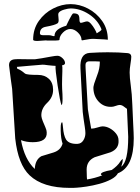

<svg xmlns="http://www.w3.org/2000/svg" viewBox="-20 -919 680 933"><path d="M323 -899Q366 -899 407.5 -877.5Q449 -856 476.5 -817Q504 -778 504 -726Q504 -727 439 -730Q429 -731 415 -729Q401 -727 391 -725Q381 -723 380 -723Q376 -723 376 -726Q376 -744 358.5 -761Q341 -778 322 -778Q303 -778 286 -761Q269 -744 269 -726Q269 -722 249 -722Q223 -722 212 -722Q201 -722 206 -723L162 -720Q141 -720 141 -726Q141 -778 168.5 -817Q196 -856 238 -877.5Q280 -899 323 -899ZM323 -878Q312 -878 292.5 -872.5Q273 -867 266 -858Q263 -855 263 -847Q263 -842 264 -835Q265 -828 265 -822Q265 -810 260 -806Q248 -797 203 -789Q174 -784 174 -757Q174 -748 189 -748H218Q222 -748 226.5 -747Q231 -746 237 -744Q245 -742 245 -745Q245 -778 302 -794Q306 -802 309.5 -810Q313 -818 317 -825Q325 -839 329 -846.5Q333 -854 338 -854Q352 -854 359 -848.5Q366 -843 366 -824Q366 -810 372 -808Q377 -808 387.5 -811.5Q398 -815 403 -815Q412 -815 422 -803.5Q432 -792 440 -778Q448 -764 450 -757Q458 -762 465.5 -767Q473 -772 473 -776V-777Q455 -822 412 -850Q369 -878 323 -878ZM319 -6Q188 -6 124 -67Q68 -120 54 -246L39 -487Q33 -526 24 -601Q23 -629 53 -631Q64 -632 82.5 -631.5Q101 -631 120 -631Q139 -631 150 -631Q161 -632 183.5 -636Q206 -640 228 -644Q250 -648 259 -648Q271 -648 283 -637Q295 -626 296 -614V-612Q296 -604 281 -601L283 -594Q283 -586 283 -572.5Q283 -559 282 -541Q281 -505 282 -487Q283 -473 283.5 -461.5Q284 -450 284 -441Q284 -410 279 -408Q272 -424 260 -504Q248 -584 250 -599Q240 -599 214 -602Q203 -604 194 -604.5Q185 -605 178 -604Q159 -602 129.5 -600Q100 -598 62 -594L64 -585Q80 -580 101 -562Q106 -558 122.5 -556.5Q139 -555 165 -555Q197 -555 217.5 -536Q238 -517 238 -482Q238 -447 210 -420Q179 -391 181 -355Q182 -345 188 -330Q194 -315 200.5 -300.5Q207 -286 207 -276Q210 -228 139 -228Q108 -228 82 -238Q99 -145 149 -98Q151 -143 181 -160L240 -178Q275 -189 284 -221Q276 -244 275 -283V-298Q275 -324 282 -325Q284 -324 286 -301Q289 -261 301 -241Q309 -229 323.5 -224Q338 -219 357 -220Q375 -221 385 -237Q395 -253 395 -272Q395 -283 392 -302.5Q389 -322 386 -342.5Q383 -363 382 -375L371 -586Q367 -659 416 -662Q464 -665 503 -665Q531 -665 555 -664Q579 -663 599 -661Q617 -660 618 -644Q618 -633 614 -608.5Q610 -584 610 -567Q610 -542 615.5 -503Q621 -464 623 -411L627 -321Q630 -266 630 -247Q630 -107 553 -77Q544 -60 519 -47Q494 -34 462.5 -25.5Q431 -17 401 -12.5Q371 -8 353 -7Q344 -6 335.5 -6Q327 -6 319 -6ZM403 -47Q441 -53 477 -67Q472 -68 470 -72Q470 -84 523 -93Q536 -102 547 -112.5Q558 -123 566 -136Q568 -138 570 -141Q572 -144 576 -147Q577 -139 575 -129.5Q573 -120 569 -109Q603 -133 603 -254Q603 -270 597 -390Q589 -396 580 -402.5Q571 -409 561 -409Q555 -409 542.5 -404.5Q530 -400 523 -400Q486 -398 461 -423.5Q436 -449 434 -487Q433 -498 438 -513.5Q443 -529 451 -550Q459 -570 462 -586.5Q465 -603 465 -615V-620Q456 -621 442.5 -621Q429 -621 412 -621Q399 -620 396 -609Q395 -605 396 -585L407 -388Q409 -372 413.5 -348.5Q418 -325 423 -294H426Q436 -294 453.5 -299.5Q471 -305 478 -305Q496 -305 513.5 -295.5Q531 -286 543.5 -270.5Q556 -255 556 -237Q559 -196 517 -179L440 -155Q401 -137 401 -95Q401 -70 402 -58Q403 -46 403 -47Z"/></svg>

Font: Moo Lah Lah
Style: Regular
Weight: 400
Designer: Robert E. Leuschke
Foundry: Robert E. Leuschke
Version: Version 1.010; ttfautohint (v1.8.3)